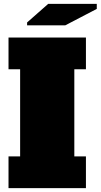

<svg xmlns="http://www.w3.org/2000/svg" viewBox="-20 -972 520 992"><path d="M24 -778H424V-614H364V-164H424V0H24V-164H84V-614H24ZM317 -841H120V-856L229 -952H480V-926Z"/></svg>

Font: Alfa Slab One
Style: Regular
Weight: 400
Designer: JM Sole
Foundry: JM Sole
Version: Version 1.001